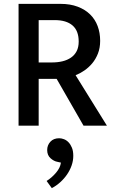

<svg xmlns="http://www.w3.org/2000/svg" viewBox="-20 -650 588 993"><path d="M76 -630H293Q343 -630 381.5 -615.5Q420 -601 446 -575.5Q472 -550 485 -515Q498 -480 498 -439Q498 -402 486.5 -373Q475 -344 457 -322.5Q439 -301 416.5 -285.5Q394 -270 371 -261L533 0H412L273 -242H180V0H76ZM180 -327H248Q278 -327 303 -333Q328 -339 347 -352Q366 -365 376.5 -385.5Q387 -406 387 -435Q387 -491 355 -518.5Q323 -546 263 -546H180ZM277 187Q259 184 241.5 168.5Q224 153 224 126Q224 101 240.5 83Q257 65 286 65Q298 65 311 70Q324 75 334.5 86Q345 97 352 114Q359 131 359 156Q359 181 350.5 205.5Q342 230 327 252Q312 274 291.5 292.5Q271 311 248 323L221 286Q248 269 270 243Q292 217 295 191Z"/></svg>

Font: Mukta Malar Medium
Style: Regular
Weight: 500
Designer: Aadarsh Rajan, Girish Dalvi, Yashodeep Gholap
Foundry: Ek Type
Version: Version 2.538;PS 1.000;hotconv 16.6.51;makeotf.lib2.5.65220;